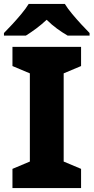

<svg xmlns="http://www.w3.org/2000/svg" viewBox="-30 -1044 473 971"><path d="M380 -93H33V-190L121 -227V-673L33 -710V-807H380V-710L292 -673V-227L380 -190ZM298 -1024Q312 -1001 335 -973.5Q358 -946 381.5 -920.5Q405 -895 423 -877V-864H312Q286 -879 258.5 -899Q231 -919 206 -944Q179 -919 153.5 -900Q128 -881 101 -864H-10V-877Q9 -896 32.5 -921.5Q56 -947 78.5 -974Q101 -1001 115 -1024Z"/></svg>

Font: Noto Sans Telugu UI ExtraBold
Style: Regular
Weight: 800
Designer: Jelle Bosma - Monotype Design Team
Foundry: Monotype Imaging Inc.
Version: Version 2.005; ttfautohint (v1.8.4.7-5d5b)